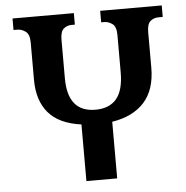

<svg xmlns="http://www.w3.org/2000/svg" viewBox="-51 -764 787 814"><g transform="rotate(-5 342.0 -357.0)"><path d="M405 -714H667V-665H649Q629 -665 614.5 -653Q600 -641 600 -606V-455Q600 -361 552 -308Q504 -255 415 -241V0H284V-241Q189 -254 144.5 -306.5Q100 -359 100 -447V-606Q100 -641 83 -653Q66 -665 49 -665H32V-714H293V-665H279Q260 -665 245.5 -653Q231 -641 231 -606V-442Q231 -298 349 -298Q408 -298 438.5 -334Q469 -370 469 -447V-606Q469 -641 452.5 -653Q436 -665 419 -665H405Z"/></g></svg>

Font: Noto Serif Georgian SemiCondensed SemiBold
Style: Regular
Weight: 600
Width: 4
Designer: Monotype Design Team, Akaki Razmadze
Foundry: Google LLC
Version: Version 2.003; ttfautohint (v1.8.4.7-5d5b)